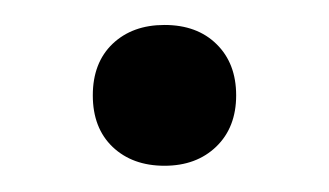

<svg xmlns="http://www.w3.org/2000/svg" viewBox="-20 -354 257 150"><path d="M108.5 -224.5Q83.5 -224.5 68 -239.2Q52.5 -254 52.5 -279.5Q52.5 -305 68 -319.8Q83.5 -334.5 108.5 -334.5Q134 -334.5 149.2 -319.5Q164.5 -304.5 164.5 -279.5Q164.5 -254.5 149 -239.5Q133.5 -224.5 108.5 -224.5Z"/></svg>

Font: Encode Sans SemiCondensed
Style: Regular
Weight: 400
Width: 4
Designer: Multiple Designers
Foundry: Impallari Type
Version: Version 3.002